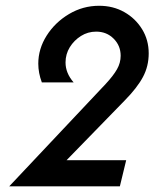

<svg xmlns="http://www.w3.org/2000/svg" viewBox="-20 -655 561 675"><path d="M12.5 0 351.4 -359.7Q378.5 -388.9 391.3 -411.5Q404.2 -434 404.2 -459Q404.2 -494.4 379.5 -519.1Q354.9 -543.8 318.1 -543.8Q288.9 -543.8 264.6 -528.5Q240.3 -513.2 225.3 -488.9Q210.4 -464.6 210.4 -435.4Q210.4 -397.9 238.9 -365.3H127.1Q114.6 -398.6 114.6 -431.2Q114.6 -483.3 144.1 -529.9Q173.6 -576.4 222.6 -605.6Q271.5 -634.7 328.5 -634.7Q377.8 -634.7 417 -612.5Q456.2 -590.3 479.5 -552.4Q502.8 -514.6 502.8 -467.4Q502.8 -422.2 482.6 -384.4Q462.5 -346.5 418.1 -301.4L213.9 -91.7H423.6L401.4 0Z"/></svg>

Font: Afacad Medium
Style: Italic
Weight: 500
Italic angle: -14°
Designer: Kristian Moeller
Foundry: Dicotype
Version: Version 1.000; ttfautohint (v1.8.4.7-5d5b)